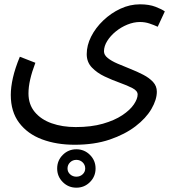

<svg xmlns="http://www.w3.org/2000/svg" viewBox="-20 -439 800 890"><path d="M30 1Q30 -35 40 -79Q50 -123 72 -176L144 -148Q128 -106 120 -71Q112 -36 112 -6Q112 45 141 80Q170 115 219.5 132.5Q269 150 331 150Q403 150 457 134.5Q511 119 547 95Q583 71 600.5 45Q618 19 618 -1Q618 -18 594 -30.5Q570 -43 535 -55.5Q500 -68 465 -84.5Q430 -101 406 -126Q382 -151 382 -188Q382 -229 402.5 -269.5Q423 -310 458.5 -344Q494 -378 538 -398.5Q582 -419 629 -419Q671 -419 701 -407.5Q731 -396 744 -386L711 -315Q694 -323 673 -330Q652 -337 629 -337Q600 -337 570.5 -325Q541 -313 516.5 -293Q492 -273 477 -249Q462 -225 462 -201Q462 -184 479.5 -170Q497 -156 525 -144Q553 -132 584.5 -119.5Q616 -107 644 -92.5Q672 -78 689.5 -59Q707 -40 707 -14Q707 23 682 66Q657 109 608 146.5Q559 184 488.5 208Q418 232 326 232Q242 232 175 207Q108 182 69 130.5Q30 79 30 1ZM334 431Q297 431 271 405Q245 379 245 342Q245 305 271 279Q297 253 334 253Q371 253 397 279Q423 305 423 342Q423 379 397 405Q371 431 334 431ZM334 380Q351 380 363 369Q375 358 375 342Q375 325 363 313.5Q351 302 334 302Q317 302 305 313.5Q293 325 293 342Q293 358 305 369Q317 380 334 380Z"/></svg>

Font: Go Noto Current
Style: Regular
Weight: 400
Designer: Monotype Design Team
Foundry: Monotype Imaging Inc.
Version: Version 2.007; ttfautohint (v1.8) -l 8 -r 50 -G 200 -x 14 -D